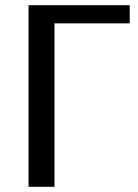

<svg xmlns="http://www.w3.org/2000/svg" viewBox="-20 -720 530 740"><path d="M90 0V-700H480V-630H190V0Z"/></svg>

Font: Scada
Style: Regular
Weight: 400
Designer: Jovanny Lemonad
Foundry: Jovanny Lemonad
Version: Version 3.005; ttfautohint (v0.91) -l 8 -r 50 -G 200 -x 0 -w